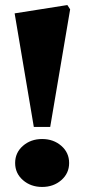

<svg xmlns="http://www.w3.org/2000/svg" viewBox="-20 -726 335 761"><path d="M114 -223 38 -673 247 -706 258 -689 179 -223ZM147 15Q102 15 71 -12Q40 -39 40 -80Q40 -121 71 -148Q102 -175 147 -175Q192 -175 223 -148Q254 -121 254 -80Q254 -39 223 -12Q192 15 147 15Z"/></svg>

Font: Platypi Light
Style: Bold
Weight: 700
Version: Version 1.200